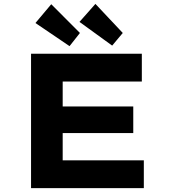

<svg xmlns="http://www.w3.org/2000/svg" viewBox="-20 -980 883 1000"><path d="M141.7 0V-700H718.7V-555.2H306.5V-144.8H729.1V0ZM227.7 -286.9V-425.4H674.1V-286.9ZM564.2 -742.5 394 -865.9 476.9 -959.7 619.4 -808.3ZM342.2 -739.7 164.6 -860.1 246.9 -958 396.3 -808.3Z"/></svg>

Font: Lexend Mega
Style: Regular
Weight: 400
Designer: Bonnie Shaver-Troup, Thomas Jockin
Foundry: Lexend
Version: Version 1.007